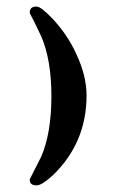

<svg xmlns="http://www.w3.org/2000/svg" viewBox="-20 -535 351 579"><path d="M70 5 104 -62Q135 -133 135 -245Q135 -355 104 -426Q79 -479 70 -495Q69 -505 74.5 -510.5Q80 -516 91 -515Q104 -515 140 -477Q186 -427 211 -370Q241 -306 241 -247Q241 -105 140 -7Q106 24 91 24Q80 24 74.5 19.5Q69 15 70 5Z"/></svg>

Font: Yekan
Style: Regular
Weight: 400
Designer: ParsMizban Co
Foundry: ParsMizban Co
Version: Version 2.000